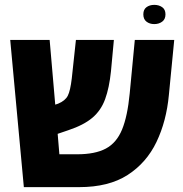

<svg xmlns="http://www.w3.org/2000/svg" viewBox="-20 -769 750 789"><path d="M78 0 22 -605H184L207 -339L219 -343Q248 -355 258.5 -375.5Q269 -396 275 -447L292 -605H448L436 -476Q429 -408 412 -361.5Q395 -315 359.5 -285Q324 -255 261 -234L217 -219L224 -135H297Q371 -135 415 -158.5Q459 -182 481.5 -236.5Q504 -291 513 -385L534 -605H696L674 -379Q664 -271 623 -185.5Q582 -100 504.5 -50Q427 0 305 0ZM614 -670Q595 -670 582 -680Q569 -690 569 -710Q569 -730 582 -739.5Q595 -749 614 -749Q633 -749 646.5 -739.5Q660 -730 660 -710Q660 -690 646.5 -680Q633 -670 614 -670Z"/></svg>

Font: Noto Sans Hebrew SemiCondensed ExtraBold
Style: Regular
Weight: 800
Width: 4
Designer: Monotype Design Team
Foundry: Monotype Imaging Inc.
Version: Version 2.004; ttfautohint (v1.8.4.7-5d5b)